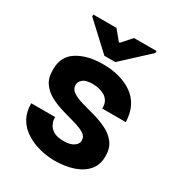

<svg xmlns="http://www.w3.org/2000/svg" viewBox="-147 -673 714 776"><g transform="rotate(30 210.5 -285.0)"><path d="M217 10Q203 10 179 6.5Q155 3 128.5 -6.5Q102 -16 78 -33.5Q54 -51 39.5 -78Q25 -105 25 -144H136Q136 -143 137 -132.5Q138 -122 144.5 -109.5Q151 -97 167 -87Q183 -77 214 -77Q238 -77 252 -83.5Q266 -90 272 -99Q278 -108 277 -116Q277 -135 259.5 -145.5Q242 -156 214 -164Q186 -172 154.5 -181Q123 -190 95 -204.5Q67 -219 49.5 -243.5Q32 -268 33 -308Q33 -368 79.5 -397Q126 -426 198 -426Q239 -426 274 -416.5Q309 -407 336 -388Q363 -369 378 -339Q393 -309 394 -269H284Q285 -289 277.5 -302Q270 -315 258 -322Q246 -329 231.5 -332.5Q217 -336 202 -336Q170 -336 156.5 -324.5Q143 -313 143 -299Q143 -278 161 -266.5Q179 -255 207 -247Q235 -239 267.5 -230Q300 -221 328 -207Q356 -193 374 -169.5Q392 -146 392 -108Q392 -69 370.5 -43Q349 -17 310 -3.5Q271 10 217 10ZM185 -458 63 -571V-580H171L208 -535H213L253 -580H358V-571L236 -458Z"/></g></svg>

Font: Darker Grotesque ExtraBold
Style: Regular
Weight: 800
Designer: Gabriel Lam
Foundry: TypeRant
Version: Version 1.000;gftools[0.9.28]